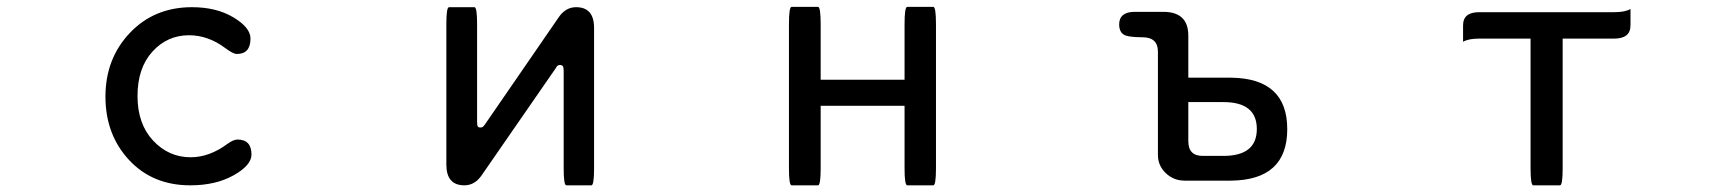

<svg xmlns="http://www.w3.org/2000/svg" viewBox="-20 -520 5040 561"><path d="M541 -499Q612.3 -499 662.1 -469.2Q711.9 -439.5 711.9 -407.2Q711.9 -362.3 671.9 -362.3Q661.1 -362.3 637.7 -379.9Q587.9 -417 532.2 -417Q468.8 -417 425.3 -369.1Q381.8 -321.3 381.8 -239.3Q381.8 -158.2 427.2 -109.4Q472.7 -60.5 537.1 -60.5Q591.8 -60.5 644.5 -99.6Q662.1 -112.3 673.8 -112.3Q714.8 -112.3 714.8 -68.4Q714.8 -37.1 662.6 -7.8Q610.4 21.5 536.1 21.5Q425.8 21.5 356.9 -52.7Q288.1 -127 288.1 -237.8Q288.1 -348.6 359.4 -423.8Q430.7 -499 541 -499Z M1627 -312.5Q1627 -323.2 1624.5 -326.7Q1622.1 -330.1 1616.2 -330.1Q1612.3 -330.1 1609.9 -328.6Q1607.4 -327.1 1603.5 -320.3L1388.7 -9.8Q1368.2 21.5 1336.9 21.5Q1284.2 21.5 1284.2 -39.1V-450.2Q1284.2 -499 1292 -499H1366.2Q1374 -499 1374 -450.2V-164.1Q1374 -153.3 1376 -150.4Q1377.9 -147.5 1383.8 -147.5Q1387.7 -147.5 1390.1 -148.9Q1392.6 -150.4 1397.5 -157.2L1611.3 -467.8Q1631.8 -499 1663.1 -499Q1715.8 -499 1715.8 -438.5V-27.3Q1715.8 21.5 1708 21.5H1634.8Q1627 21.5 1627 -27.3V-312.5Z M2377.9 -287.1H2623V-449.2Q2623 -500 2630.9 -500Q2630.9 -500 2707 -500Q2714.8 -500 2714.8 -449.2V-28.3Q2714.8 21.5 2707 21.5H2630.9Q2623 21.5 2623 -28.3V-210.9H2377.9V-28.3Q2377.9 21.5 2370.1 21.5H2293Q2285.2 21.5 2285.2 -28.3V-449.2Q2285.2 -500 2293 -500H2370.1Q2377.9 -500 2377.9 -449.2V-287.1Z M3452.1 -293H3577.1Q3741.2 -291 3741.2 -142.6Q3741.2 5.9 3577.1 7.8H3441.4Q3409.2 7.8 3386.2 -14.2Q3363.3 -36.1 3363.3 -67.4V-369.1Q3363.3 -411.1 3317.9 -411.1Q3272.5 -411.1 3261.2 -420.4Q3250 -429.7 3250 -448.2Q3250 -485.4 3295.9 -485.4H3380.9Q3452.1 -484.4 3452.1 -416V-293ZM3452.1 -221.7V-107.4Q3452.1 -63.5 3496.1 -64.5H3554.7Q3652.3 -64.5 3652.3 -143.1Q3652.3 -221.7 3554.7 -221.7H3452.1Z M4545.9 -407.2V-28.3Q4545.9 21.5 4538.1 21.5Q4538.1 21.5 4460 21.5Q4452.1 21.5 4452.1 -28.3V-407.2H4301.8Q4270.5 -407.2 4254.9 -397.9Q4254.9 -407.2 4254.9 -445.8Q4254.9 -484.4 4301.8 -484.4H4696.3Q4728.5 -484.4 4744.1 -493.7Q4744.1 -484.4 4744.1 -445.8Q4744.1 -407.2 4696.3 -407.2H4545.9Z"/></svg>

Font: YuPearl-Regular
Style: Regular
Weight: 400
Designer: Max Yao
Foundry: Max-Everyday
Version: Version 1.011; ttfautohint (v1.8.3)